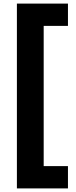

<svg xmlns="http://www.w3.org/2000/svg" viewBox="-20 -888 422 1068"><path d="M74 -868H358V-744H223V36H358V160H74Z"/></svg>

Font: Encode Sans Normal
Style: ExtraBold
Weight: 800
Designer: Pablo Impallari, Andres Torresi
Foundry: Pablo Impallari, Andres Torresi
Version: Version 1.000; ttfautohint (v1.00) -l 8 -r 50 -G 200 -x 14 -